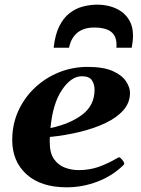

<svg xmlns="http://www.w3.org/2000/svg" viewBox="-20 -778 597 812"><path d="M529.8 -385.3Q529.8 -344.2 502.4 -312.7Q475.1 -281.2 427.5 -258.3Q379.9 -235.4 319.1 -220.5Q258.3 -205.6 190.9 -198.7Q190.4 -193.4 190.4 -187.5Q190.4 -181.6 190.4 -175.8Q190.4 -130.4 208.7 -104.7Q227.1 -79.1 255.1 -68.8Q283.2 -58.6 312 -58.6Q357.9 -58.6 396.5 -72Q435.1 -85.4 476.6 -109.9Q478.5 -110.8 480.2 -111.8Q481.9 -112.8 483.9 -112.8Q487.8 -112.8 496.3 -103Q504.9 -93.3 504.9 -87.4Q504.9 -86.9 505.1 -86.4Q505.4 -85.9 505.4 -85.4Q505.4 -83.5 504.4 -82.3Q503.4 -81.1 502.4 -80.1Q455.6 -34.2 392.3 -10Q329.1 14.2 262.2 14.2Q153.3 14.2 92.5 -40.5Q31.7 -95.2 31.7 -186Q31.7 -252 57.1 -308.1Q82.5 -364.3 126.7 -406.2Q170.9 -448.2 228.5 -471.7Q286.1 -495.1 350.6 -495.1Q418 -495.1 457.3 -477.3Q496.6 -459.5 513.2 -433.8Q529.8 -408.2 529.8 -385.3ZM326.2 -455.6Q281.2 -455.6 242.2 -397.9Q203.1 -340.3 193.4 -236.3Q278.8 -254.9 329.3 -294.2Q379.9 -333.5 379.9 -398.4Q379.9 -421.4 368.7 -438.5Q357.4 -455.6 326.2 -455.6ZM392.1 -758.3Q418.9 -758.3 445.6 -751.2Q472.2 -744.1 494.1 -728.5Q516.1 -712.9 529.3 -687.7Q542.5 -662.6 542.5 -627Q542.5 -615.7 541 -603Q539.6 -590.3 537.1 -576.2H472.2Q472.7 -580.1 472.7 -583.3Q472.7 -586.4 472.7 -589.4Q472.7 -613.8 462.4 -629.9Q452.1 -646 430.9 -653.8Q409.7 -661.6 377.4 -661.6Q349.6 -661.6 328.1 -652.3Q306.6 -643.1 292.2 -624Q277.8 -605 272 -576.2H207Q212.9 -631.3 230.7 -667Q248.5 -702.6 274.7 -722.7Q300.8 -742.7 331.1 -750.5Q361.3 -758.3 392.1 -758.3Z"/></svg>

Font: Gelasio
Style: Bold Italic
Weight: 700
Italic angle: -8.5°
Designer: Eben Sorkin
Foundry: Eben Sorkin
Version: Version 1.008